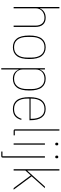

<svg xmlns="http://www.w3.org/2000/svg" viewBox="1042 -1822 980 3105"><g transform="rotate(90 1532.5 -270.0)"><path d="M94 -740H115V-430H121Q134 -468 173 -493Q212 -518 268 -518Q340 -518 378 -474.5Q416 -431 416 -352V0H395V-352Q395 -421 362 -460Q329 -499 267 -499Q237 -499 209.5 -489.5Q182 -480 161 -462Q140 -444 127.5 -418Q115 -392 115 -359V0H94Z M745 12Q654 12 604.5 -51.5Q555 -115 555 -253Q555 -391 604.5 -454.5Q654 -518 745 -518Q836 -518 885.5 -454.5Q935 -391 935 -253Q935 -115 885.5 -51.5Q836 12 745 12ZM745 -7Q826 -7 869 -63Q912 -119 912 -219V-287Q912 -387 869 -443Q826 -499 745 -499Q664 -499 621 -443Q578 -387 578 -287V-219Q578 -119 621 -63Q664 -7 745 -7Z M1083 -506H1104V-430H1110Q1124 -470 1161 -494Q1198 -518 1254 -518Q1345 -518 1394.5 -454.5Q1444 -391 1444 -253Q1444 -115 1394.5 -51.5Q1345 12 1254 12Q1198 12 1161 -13Q1124 -38 1110 -78H1104V200H1083ZM1254 -7Q1335 -7 1378 -63Q1421 -119 1421 -219V-287Q1421 -387 1378 -443Q1335 -499 1254 -499Q1222 -499 1194.5 -489.5Q1167 -480 1147 -462Q1127 -444 1115.5 -418Q1104 -392 1104 -359V-147Q1104 -114 1115.5 -88Q1127 -62 1147 -44Q1167 -26 1194.5 -16.5Q1222 -7 1254 -7Z M1742 12Q1651 12 1601.5 -51.5Q1552 -115 1552 -253Q1552 -391 1601.5 -454.5Q1651 -518 1742 -518Q1833 -518 1879 -454.5Q1925 -391 1925 -266V-256H1575V-219Q1575 -119 1618 -63Q1661 -7 1742 -7Q1808 -7 1845 -37.5Q1882 -68 1902 -129L1919 -122Q1899 -55 1857.5 -21.5Q1816 12 1742 12ZM1742 -499Q1661 -499 1618 -443Q1575 -387 1575 -287V-274H1902V-287Q1902 -387 1862.5 -443Q1823 -499 1742 -499Z M2099 0Q2084 0 2078 -6Q2072 -12 2072 -27V-740H2093V-19H2169V0Z M2310 -673Q2298 -673 2293 -679Q2288 -685 2288 -693V-702Q2288 -710 2293 -716Q2298 -722 2310 -722Q2322 -722 2326.5 -716Q2331 -710 2331 -702V-693Q2331 -685 2326.5 -679Q2322 -673 2310 -673ZM2299 -506H2320V0H2299Z M2508 -506H2529V173Q2529 188 2523 194Q2517 200 2502 200H2431V181H2508ZM2519 -673Q2507 -673 2502 -679Q2497 -685 2497 -693V-702Q2497 -710 2502 -716Q2507 -722 2519 -722Q2531 -722 2535.5 -716Q2540 -710 2540 -702V-693Q2540 -685 2535.5 -679Q2531 -673 2519 -673Z M2717 -740H2738V-222H2742L2812 -299L2998 -506H3024L2832 -291L3048 0H3022L2817 -277L2738 -190V0H2717Z"/></g></svg>

Font: IBM Plex Sans Cond Thin
Style: Regular
Weight: 100
Width: 3
Designer: Mike Abbink, Paul van der Laan, Pieter van Rosmalen
Foundry: Bold Monday
Version: Version 1.3